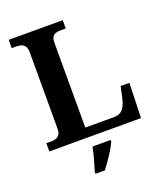

<svg xmlns="http://www.w3.org/2000/svg" viewBox="-166 -823 986 1154"><g transform="rotate(-20 327.0 -246.5)"><path d="M28.1 0V-53H64.3Q79.2 -53 92.2 -58.3Q105.2 -63.6 113.3 -76.5Q121.4 -89.4 121.4 -111.1V-601.2Q121.4 -624.5 113 -637.4Q104.6 -650.4 90.8 -655.7Q76.9 -661 59.7 -661H28.1V-714H373.7V-661H339.8Q320.1 -661 307.1 -655.9Q294.1 -650.8 287.3 -638.3Q280.4 -625.9 280.4 -604V-61H466.4Q489.4 -61 505.6 -71Q521.8 -81.1 532.2 -100.9Q542.7 -120.7 549.2 -148.1L565.5 -223.1H621.6L614.6 0ZM242.8 208Q249.4 187.7 257 161.9Q264.6 136 271.4 109.3Q278.1 82.7 282.1 61H398.2V71Q389.2 92 373.2 118.7Q357.2 145.4 338.3 172.4Q319.4 199.4 303.1 221H242.8Z"/></g></svg>

Font: Noto Serif Malayalam
Style: Regular
Weight: 400
Designer: Indian type Foundry, Jelle Bosma, Monotype Design Team
Foundry: Monotype Imaging Inc.
Version: Version 2.103